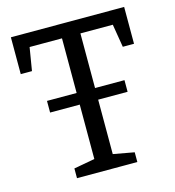

<svg xmlns="http://www.w3.org/2000/svg" viewBox="-105 -788 797 876"><g transform="rotate(-15 293.5 -349.5)"><path d="M26 -525V-699H561V-525H508L490 -634H337V-376H476V-321H337V-64L436 -46V0H151V-46L250 -64V-321H110V-376H250V-634H97L79 -525Z"/></g></svg>

Font: Bitter Pro
Style: Regular
Weight: 400
Designer: Sol Matas, and Bitter project Authors
Foundry: Sol Matas
Version: Version 1.010